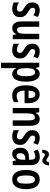

<svg xmlns="http://www.w3.org/2000/svg" viewBox="1433 -2217 1024 3930"><g transform="rotate(90 1945.0 -252.0)"><path d="M331 -154Q331 -71 285 -30.5Q239 10 161 10Q123 10 90.5 2Q58 -6 30 -20V-130Q55 -112 88.5 -99Q122 -86 158 -86Q187 -86 202.5 -102Q218 -118 218 -146Q218 -161 213 -174.5Q208 -188 191 -202.5Q174 -217 139 -236Q85 -267 57.5 -305Q30 -343 30 -405Q30 -474 73 -513.5Q116 -553 190 -553Q263 -553 328 -513L293 -423Q269 -438 247 -448.5Q225 -459 194 -459Q140 -459 140 -408Q140 -392 145.5 -380Q151 -368 168 -354.5Q185 -341 218 -321Q249 -301 275 -279Q301 -257 316 -227Q331 -197 331 -154Z M783 -543V0H696L683 -71H677Q640 10 558 10Q485 10 451.5 -43.5Q418 -97 418 -189V-543H528V-218Q528 -89 586 -89Q637 -89 654.5 -132.5Q672 -176 672 -261V-543Z M1176 -154Q1176 -71 1130 -30.5Q1084 10 1006 10Q968 10 935.5 2Q903 -6 875 -20V-130Q900 -112 933.5 -99Q967 -86 1003 -86Q1032 -86 1047.5 -102Q1063 -118 1063 -146Q1063 -161 1058 -174.5Q1053 -188 1036 -202.5Q1019 -217 984 -236Q930 -267 902.5 -305Q875 -343 875 -405Q875 -474 918 -513.5Q961 -553 1035 -553Q1108 -553 1173 -513L1138 -423Q1114 -438 1092 -448.5Q1070 -459 1039 -459Q985 -459 985 -408Q985 -392 990.5 -380Q996 -368 1013 -354.5Q1030 -341 1063 -321Q1094 -301 1120 -279Q1146 -257 1161 -227Q1176 -197 1176 -154Z M1492 -553Q1567 -553 1609.5 -480.5Q1652 -408 1652 -271Q1652 -139 1611 -64.5Q1570 10 1496 10Q1417 10 1375 -72H1369Q1375 -17 1375 6V240H1264V-543H1353L1369 -471H1375Q1399 -517 1427.5 -535Q1456 -553 1492 -553ZM1461 -459Q1417 -459 1396 -418Q1375 -377 1375 -286V-262Q1375 -170 1396 -128Q1417 -86 1462 -86Q1540 -86 1540 -270Q1540 -365 1521.5 -412Q1503 -459 1461 -459Z M1913 -552Q1972 -552 2012 -521Q2052 -490 2072.5 -435.5Q2093 -381 2093 -310V-243H1834Q1836 -81 1941 -81Q1974 -81 2005 -90.5Q2036 -100 2070 -122V-26Q2039 -8 2004.5 1Q1970 10 1932 10Q1858 10 1812.5 -25Q1767 -60 1746.5 -122.5Q1726 -185 1726 -268Q1726 -406 1773.5 -479Q1821 -552 1913 -552ZM1913 -464Q1878 -464 1857.5 -431.5Q1837 -399 1835 -325H1990Q1990 -386 1971 -425Q1952 -464 1913 -464Z M2416 -553Q2482 -553 2518.5 -505Q2555 -457 2555 -363V0H2444V-333Q2444 -393 2430.5 -423.5Q2417 -454 2383 -454Q2337 -454 2318.5 -412Q2300 -370 2300 -270V0H2189V-543H2277L2289 -474H2296Q2314 -514 2346 -533.5Q2378 -553 2416 -553Z M2946 -154Q2946 -71 2900 -30.5Q2854 10 2776 10Q2738 10 2705.5 2Q2673 -6 2645 -20V-130Q2670 -112 2703.5 -99Q2737 -86 2773 -86Q2802 -86 2817.5 -102Q2833 -118 2833 -146Q2833 -161 2828 -174.5Q2823 -188 2806 -202.5Q2789 -217 2754 -236Q2700 -267 2672.5 -305Q2645 -343 2645 -405Q2645 -474 2688 -513.5Q2731 -553 2805 -553Q2878 -553 2943 -513L2908 -423Q2884 -438 2862 -448.5Q2840 -459 2809 -459Q2755 -459 2755 -408Q2755 -392 2760.5 -380Q2766 -368 2783 -354.5Q2800 -341 2833 -321Q2864 -301 2890 -279Q2916 -257 2931 -227Q2946 -197 2946 -154Z M3196 -554Q3360 -554 3360 -363V0H3278L3261 -74H3259Q3235 -32 3204.5 -11Q3174 10 3128 10Q3084 10 3057 -14Q3030 -38 3017 -76Q3004 -114 3004 -158Q3004 -242 3050 -285Q3096 -328 3183 -332L3250 -335V-366Q3250 -413 3234.5 -438Q3219 -463 3185 -463Q3138 -463 3076 -428L3041 -510Q3113 -554 3196 -554ZM3209 -256Q3162 -254 3139 -228.5Q3116 -203 3116 -158Q3116 -116 3130.5 -97.5Q3145 -79 3172 -79Q3207 -79 3228.5 -113Q3250 -147 3250 -207V-259ZM3043 -605Q3045 -636 3055 -668Q3065 -700 3085 -721.5Q3105 -743 3138 -743Q3163 -743 3184.5 -730Q3206 -717 3226 -703.5Q3246 -690 3266 -690Q3280 -690 3289 -706Q3298 -722 3302 -744H3365Q3363 -677 3335 -641.5Q3307 -606 3269 -606Q3246 -606 3223 -619.5Q3200 -633 3180 -646.5Q3160 -660 3144 -660Q3132 -660 3120.5 -644.5Q3109 -629 3106 -605Z M3852 -272Q3852 -193 3832 -129.5Q3812 -66 3768.5 -28Q3725 10 3654 10Q3587 10 3543.5 -27.5Q3500 -65 3479 -128.5Q3458 -192 3458 -272Q3458 -400 3505 -476.5Q3552 -553 3656 -553Q3747 -553 3799.5 -481Q3852 -409 3852 -272ZM3571 -271Q3571 -179 3591 -133.5Q3611 -88 3656 -88Q3700 -88 3720 -133Q3740 -178 3740 -272Q3740 -366 3720 -410.5Q3700 -455 3656 -455Q3611 -455 3591 -410.5Q3571 -366 3571 -271Z"/></g></svg>

Font: Noto Sans Kannada ExtraCondensed SemiBold
Style: Regular
Weight: 600
Width: 2
Designer: Jelle Bosma - Monotype Design Team
Foundry: Monotype Imaging Inc.
Version: Version 2.005; ttfautohint (v1.8.4.7-5d5b)